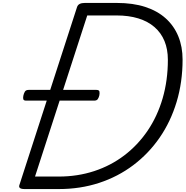

<svg xmlns="http://www.w3.org/2000/svg" viewBox="-20 -1285 1261 1305"><path d="M147 0Q102 0 112 -28L504 -1238Q509 -1252 522 -1258.5Q535 -1265 556 -1265H774Q884 -1265 967 -1238Q1050 -1211 1106.5 -1160Q1163 -1109 1192 -1038Q1221 -967 1221 -880Q1221 -727 1180.5 -592.5Q1140 -458 1065 -349.5Q990 -241 886 -162.5Q782 -84 654 -42Q526 0 380 0ZM218 -85H380Q507 -85 620 -122Q733 -159 825 -229Q917 -299 983.5 -397Q1050 -495 1085.5 -617Q1121 -739 1121 -879Q1121 -950 1098 -1006Q1075 -1062 1030 -1101Q985 -1140 920 -1160Q855 -1180 772 -1180H573ZM158 -601Q140 -601 138 -612Q136 -623 139 -636Q142 -650 149 -662Q156 -674 175 -674H635Q654 -674 656 -662Q658 -650 655 -636Q652 -623 645 -612Q638 -601 620 -601Z"/></svg>

Font: Playwrite NL
Style: Regular
Weight: 400
Designer: Veronika Burian, José Scaglione
Foundry: TypeTogether
Version: Version 1.002